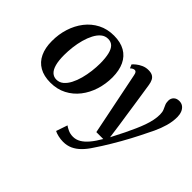

<svg xmlns="http://www.w3.org/2000/svg" viewBox="-154 -843 1382 1382"><g transform="rotate(45 537.0 -152.0)"><path d="M321.5 -551.5Q388.5 -551.5 434 -525.5Q479.5 -499.5 502.8 -450.2Q526 -401 526.5 -331Q526.5 -263.5 507 -201.8Q487.5 -140 450 -91.8Q412.5 -43.5 358.5 -15.5Q304.5 12.5 236.5 12.5Q170 12.5 124.5 -13.5Q79 -39.5 55.8 -88.8Q32.5 -138 32.5 -206.5Q32 -275.5 51.8 -337.5Q71.5 -399.5 109 -447.8Q146.5 -496 200.2 -523.8Q254 -551.5 321.5 -551.5ZM308 -505Q278 -505 255 -486Q232 -467 215 -434.5Q198 -402 187 -362Q176 -322 171 -279.8Q166 -237.5 166 -198.5Q166 -142 176 -105.5Q186 -69 205.2 -51.2Q224.5 -33.5 251.5 -33.5Q281.5 -33.5 304.5 -52.8Q327.5 -72 344.2 -104.2Q361 -136.5 371.8 -176.5Q382.5 -216.5 387.8 -259Q393 -301.5 393 -340Q392.5 -396 383.5 -432.5Q374.5 -469 356 -487Q337.5 -505 308 -505ZM625 -450.5Q621.5 -468.5 616 -475.2Q610.5 -482 602.5 -482Q594 -482 586.2 -478Q578.5 -474 569 -465.5L557 -493.5Q564 -502.5 580.8 -516.2Q597.5 -530 621.2 -540.8Q645 -551.5 672 -551.5Q698.5 -551.5 714.2 -542.8Q730 -534 738.2 -517.2Q746.5 -500.5 750 -477Q756.5 -435.5 763.2 -391Q770 -346.5 776.8 -301Q783.5 -255.5 790.2 -210.2Q797 -165 803.5 -122L818.5 -13.5L870.5 -116Q890 -156.5 906 -192.5Q922 -228.5 933.5 -261Q945 -293.5 951.2 -323.8Q957.5 -354 957.5 -383Q957.5 -408.5 950.2 -425.5Q943 -442.5 935.8 -458Q928.5 -473.5 928.5 -495Q928.5 -520 944.2 -535.5Q960 -551 986.5 -551Q1010.5 -551 1026.5 -538.2Q1042.5 -525.5 1050.5 -504.5Q1058.5 -483.5 1058.5 -458.5Q1058.5 -412 1045.2 -365.8Q1032 -319.5 1010.5 -273.8Q989 -228 965 -181.5Q949 -149.5 931.2 -116.2Q913.5 -83 895 -50.5Q876.5 -18 858 12.8Q839.5 43.5 822.2 71Q805 98.5 789 121.5Q763 162.5 734.5 191Q706 219.5 673.8 234.2Q641.5 249 602.5 249Q577 249 551.5 243Q526 237 512 229L541.5 142.5Q552 151 575.2 162Q598.5 173 627 173Q657.5 173 684.8 157Q712 141 738.8 109.2Q765.5 77.5 793 30H722.5Z"/></g></svg>

Font: Merriweather 60pt SemiBold
Style: Italic
Weight: 600
Italic angle: -7.8°
Version: Version 2.101